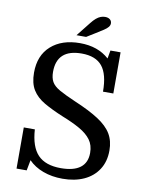

<svg xmlns="http://www.w3.org/2000/svg" viewBox="-97 -963 794 1043"><g transform="rotate(10 299.5 -442.0)"><path d="M321 11Q262 11 213.5 -7Q165 -25 133 -58L122 0H66V-227H127Q133 -132 175 -88Q217 -44 302 -44Q373 -44 409 -71.5Q445 -99 445 -153Q445 -196 423.5 -225Q402 -254 361.5 -277Q321 -300 265 -322Q202 -348 158 -373.5Q114 -399 91.5 -435.5Q69 -472 69 -530Q69 -625 128.5 -678Q188 -731 288 -731Q387 -731 449 -675L457 -720H513V-493H456Q456 -589 420 -633Q384 -677 307 -677Q170 -677 170 -552Q170 -519 182 -497.5Q194 -476 225.5 -458Q257 -440 315 -415Q398 -380 449 -347Q500 -314 523 -275.5Q546 -237 546 -184Q546 -123 517.5 -79Q489 -35 438.5 -12Q388 11 321 11ZM261 -770 322 -847Q336 -865 348.5 -875.5Q361 -886 373 -890.5Q385 -895 397 -895Q414 -895 424 -887Q434 -879 434 -865Q434 -855 426.5 -845.5Q419 -836 403 -825.5Q387 -815 361 -799L314 -770Z"/></g></svg>

Font: Domine
Style: Regular
Weight: 400
Designer: Pablo Impallari, Rodrigo Fuenzalida, Brenda Gallo
Foundry: Pablo Impallari, Rodrigo Fuenzalida, Brenda Gallo
Version: Version 2.000;September 19, 2022;FontCreator 14.0.0.2877 64-